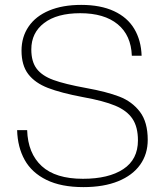

<svg xmlns="http://www.w3.org/2000/svg" viewBox="-20 -757 674 785"><path d="M50 -225H91Q94 -130 150.5 -78Q207 -26 319 -26Q424 -26 484 -65.5Q544 -105 544 -183Q544 -238 521.5 -271.5Q499 -305 451 -325Q403 -345 319 -360Q229 -377 176 -397.5Q123 -418 95.5 -454Q68 -490 68 -550Q68 -606 97 -648.5Q126 -691 181 -714Q236 -737 312 -737Q391 -737 446 -711.5Q501 -686 529 -639Q557 -592 559 -529H519Q516 -613 461 -658Q406 -703 308 -703Q213 -703 160.5 -663Q108 -623 108 -555Q108 -505 130 -476Q152 -447 198.5 -430Q245 -413 333 -397Q416 -382 468 -362Q520 -342 552 -300Q584 -258 584 -185Q584 -127 553 -83.5Q522 -40 463 -16Q404 8 321 8Q230 8 170 -21.5Q110 -51 81 -103Q52 -155 50 -225Z"/></svg>

Font: Mona Sans VF XLt
Style: Regular
Weight: 200
Designer: Deni Anggara
Foundry: GitHub
Version: Version 2.000;Glyphs 3.2.3 (3260)